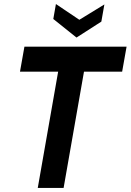

<svg xmlns="http://www.w3.org/2000/svg" viewBox="-20 -931 647 951"><path d="M167 0 268 -576H79L101 -700H607L585 -576H396L295 0ZM359 -745 244 -837 257 -911 373 -833 497 -909 482 -824Z"/></svg>

Font: Cabin VF Beta
Style: Italic
Weight: 400
Italic angle: -7°
Designer: Pablo Impallari
Foundry: Pablo Impallari. http://www.impallari.com Igino Marini. http://www.ikern.com
Version: Version 2.300